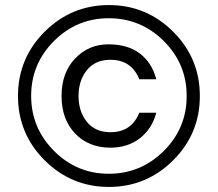

<svg xmlns="http://www.w3.org/2000/svg" viewBox="-20 -728 859 758"><path d="M156.5 -603Q262 -708 410 -708Q558 -708 663.5 -603Q769 -498 769 -349Q769 -200 663.5 -95Q558 10 410 10Q262 10 156.5 -95Q51 -200 51 -349Q51 -498 156.5 -603ZM103 -349.5Q103 -223 193 -132.5Q283 -42 409.5 -42Q536 -42 626.5 -132Q717 -222 717 -349Q717 -476 626.5 -566Q536 -656 409.5 -656Q283 -656 193 -566Q103 -476 103 -349.5ZM416 -206Q499 -206 530 -283H597Q580 -219 532 -182Q484 -145 416 -145Q330 -145 276.5 -201Q223 -257 223 -349Q223 -441 276.5 -497Q330 -553 407.5 -553Q485 -553 532.5 -516.5Q580 -480 597 -415H530Q499 -492 416 -492Q356 -492 323 -451Q290 -410 290 -349Q290 -288 323 -247Q356 -206 416 -206Z"/></svg>

Font: Varela
Style: Regular
Weight: 400
Designer: Joe Prince
Foundry: Joe Prince
Version: Version 1.000